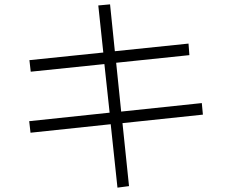

<svg xmlns="http://www.w3.org/2000/svg" viewBox="-20 -831 1040 881"><path d="M906 -358 911 -305 542 -266 572 23 519 30 488 -261 120 -222 114 -275 483 -314 459 -537 121 -502 115 -555 454 -590 431 -806 485 -811 507 -596 845 -631 849 -578 513 -543 536 -319Z"/></svg>

Font: IBM Plex Sans JP Light
Style: Regular
Weight: 300
Designer: Mike Abbink; Paul van der Laan; Pieter van Rosmalen; Wujin Sim; Yejin Wi; Jinhee Kim; Boomi Park; Yona Kim; Kichan Ma
Foundry: Sandoll Inc.
Version: Version 1.002